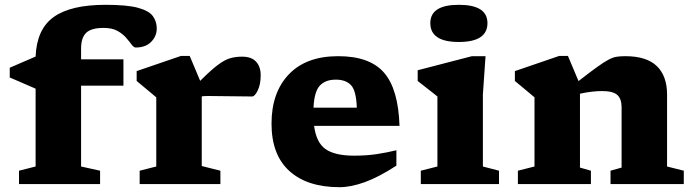

<svg xmlns="http://www.w3.org/2000/svg" viewBox="-20 -765 2887 798"><path d="M317 -73 396 -55.5V0H59V-55.5L128 -73V-396.5L20.5 -443V-483.5L128 -530Q132.5 -643.5 203 -694.2Q273.5 -745 419 -745Q508.5 -745 554 -732.5Q599.5 -720 615.5 -697.8Q631.5 -675.5 631.5 -647Q631.5 -614.5 608.2 -591Q585 -567.5 544 -567.5Q536 -567.5 527 -579.8Q518 -592 504 -608.2Q490 -624.5 467.8 -636.8Q445.5 -649 411 -649Q358.5 -649 337.8 -628.2Q317 -607.5 317 -563V-518.5H493V-409H317Z M986 -529.5Q1025.5 -529.5 1044.5 -508.5Q1063.5 -487.5 1063.5 -452.5Q1063.5 -414 1051.2 -389Q1039 -364 1028 -364Q980 -364 936.8 -365Q893.5 -366 846.5 -366Q828.5 -366 818.5 -364.5V-75L896 -55.5V0H560.5V-55.5L629.5 -73V-360.5Q620 -369 597.8 -387Q575.5 -405 548 -428.5V-469.5L732 -532.5H768.5L812 -429Q856 -473 884.5 -494.5Q913 -516 936 -522.8Q959 -529.5 986 -529.5Z M1385.5 -531.5Q1516.5 -531.5 1576 -463.2Q1635.5 -395 1640.5 -242H1285.5Q1294.5 -172 1333.5 -145Q1372.5 -118 1452 -118Q1504 -118 1546.2 -124.5Q1588.5 -131 1627.5 -140.5V-76.5Q1553.5 -28.5 1495.8 -7.8Q1438 13 1391.5 13Q1257 13 1182.8 -54.2Q1108.5 -121.5 1108.5 -251Q1108.5 -380.5 1180.5 -456Q1252.5 -531.5 1385.5 -531.5ZM1376 -434Q1332 -434 1309 -408.8Q1286 -383.5 1283 -317.5H1463Q1460.5 -388.5 1438.8 -411.2Q1417 -434 1376 -434Z M1887 -590.5Q1768.5 -590.5 1768.5 -669Q1768.5 -745 1887 -745Q2006 -745 2006 -669Q2006 -590.5 1887 -590.5ZM1998 -531.5 1987 -372.5V-73L2054 -55.5V0H1729V-55.5L1798 -73V-364Q1789.5 -371 1764.2 -390.8Q1739 -410.5 1716 -428.5V-473L1941.5 -531.5Z M2517.5 -55.5 2563.5 -68.5V-319.5Q2563.5 -354 2545.8 -370.2Q2528 -386.5 2482.5 -386.5Q2440 -386.5 2390.5 -375.5V-68.5L2436 -55.5V0H2132.5V-55.5L2201.5 -73V-360.5Q2193.5 -367.5 2173.8 -383.8Q2154 -400 2120 -428.5V-469.5L2304 -532.5H2340.5L2384.5 -428Q2432.5 -465.5 2461.8 -486.5Q2491 -507.5 2509.5 -517.2Q2528 -527 2543.5 -529.2Q2559 -531.5 2579 -531.5Q2667.5 -531.5 2710 -490.2Q2752.5 -449 2752.5 -372V-73L2822 -55.5V0H2517.5Z"/></svg>

Font: Newsreader Caption
Style: Bold
Weight: 700
Designer: Hugues Gentile
Foundry: Production Type
Version: Version 1.001